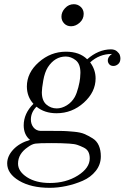

<svg xmlns="http://www.w3.org/2000/svg" viewBox="-20 -688 593 914"><path d="M14.2 89.8Q14.2 54.7 43.7 23.4Q73.2 -7.8 123 -22Q93.3 -45.9 92.8 -90.8Q92.8 -147.9 139.2 -193.8Q108.4 -227.1 107.9 -275.9Q107.9 -341.8 164.6 -391.8Q221.2 -441.9 293.9 -441.9Q358.9 -441.9 395 -405.8Q448.2 -452.6 507.8 -453.1Q525.9 -453.1 536.9 -443.6Q547.9 -434.1 550.5 -425.5Q553.2 -417 553.2 -410.2Q553.2 -392.1 542.7 -383.1Q532.2 -374 520 -374Q506.8 -374 500 -382.1Q493.2 -390.1 493.2 -400.1Q493.2 -410.2 500 -419.2Q506.8 -428.2 512.2 -430.2V-431.2Q453.1 -431.2 409.2 -391.1Q435.1 -356 435.1 -314.9Q435.1 -250 379.2 -199.5Q323.2 -148.9 249 -148.9Q191.9 -148.9 153.8 -180.2Q127 -153.3 127 -119.1Q127 -97.2 139.4 -81.5Q151.9 -65.9 172.9 -64.9H229Q263.2 -64.9 281 -64.5Q298.8 -64 331.3 -61Q363.8 -58.1 382.3 -50Q400.9 -42 420.9 -29.5Q440.9 -17.1 450.4 4.9Q460 26.9 460 56.2Q460 95.2 436 125.5Q412.1 155.8 374 172.4Q335.9 189 295.4 197.5Q254.9 206.1 216.8 206.1Q127.9 206.1 71 172.4Q14.2 138.7 14.2 89.8ZM65.9 90.8Q65.9 127.9 108.4 155.5Q150.9 183.1 217.8 183.1Q293.9 183.1 350.6 147.5Q407.2 111.8 407.2 65.9Q407.2 47.9 400.6 34.9Q394 22 378.4 14.4Q362.8 6.8 348.9 2Q335 -2.9 309.6 -4.4Q284.2 -5.9 269 -6.3Q253.9 -6.8 224.1 -6.8Q166 -6.8 148.9 -4.4Q131.8 -2 112.8 12.2Q65.9 43.9 65.9 90.8ZM179.2 -249Q179.2 -209 200.7 -190.4Q222.2 -171.9 250 -171.9Q273.9 -171.9 297.9 -186.5Q321.8 -201.2 335.9 -226.1Q345.7 -244.1 352.8 -272Q359.9 -299.8 361.3 -316.4Q362.8 -333 362.8 -341.8Q362.8 -383.8 340.3 -401.4Q317.9 -418.9 293 -418.9Q241.2 -418.9 208 -368.2Q192.9 -344.2 186 -305.2Q179.2 -266.1 179.2 -249ZM272.5 -608.9Q272.5 -630.9 289.8 -649.4Q307.1 -668 331.5 -668Q350.6 -668 364.5 -655Q378.4 -642.1 378.4 -622.1Q378.4 -597.2 359.4 -580.1Q340.3 -563 318.4 -563Q298.3 -563 285.4 -576.4Q272.5 -589.8 272.5 -608.9Z"/></svg>

Font: CMU Serif Extra
Style: RomanSlanted
Weight: 500
Italic angle: -9.46001°
Version: Version 0.7.0